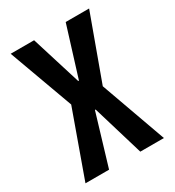

<svg xmlns="http://www.w3.org/2000/svg" viewBox="-176 -833 853 937"><g transform="rotate(-30 250.0 -365.0)"><path d="M29 0 161 -368 29 -730H161L248 -450H252L339 -730H471L339 -368L471 0H338L252 -287H248L162 0Z"/></g></svg>

Font: M PLUS Code Latin SemiBold
Style: Regular
Weight: 600
Designer: Coji Morishita
Foundry: UNDERFOREST DESIGN
Version: Version 1.002; ttfautohint (v1.8.3)